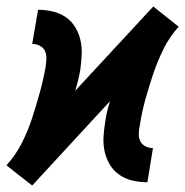

<svg xmlns="http://www.w3.org/2000/svg" viewBox="-47 -560 569 590"><path d="M52 10 12 -21 -27 -52Q1 -83 20 -120.5Q39 -158 51.5 -196.5Q64 -235 75 -274.5Q86 -314 93 -353Q95 -366 95.5 -379Q96 -392 91.5 -402.5Q87 -413 76 -419Q65 -425 52 -425L70 -530Q92 -530 114 -525Q136 -520 154 -508Q172 -496 183.5 -477.5Q195 -459 200 -437.5Q205 -416 204 -393Q203 -370 200 -347Q197 -330 193 -313.5Q189 -297 184 -281L424 -540L463 -509L502 -478Q474 -447 455.5 -409.5Q437 -372 424 -333.5Q411 -295 400 -255.5Q389 -216 383 -177Q380 -164 379.5 -151Q379 -138 383.5 -127.5Q388 -117 399 -111Q410 -105 423 -105L406 0Q383 0 361 -5Q339 -10 321 -22Q303 -34 291.5 -52.5Q280 -71 275 -92.5Q270 -114 271 -137Q272 -160 276 -183Q278 -200 282 -216.5Q286 -233 291 -249Z"/></svg>

Font: Iosevka Curly XBdObl
Style: Regular
Weight: 800
Italic angle: -9°
Monospace: yes
Designer: Belleve Invis
Foundry: Belleve Invis
Version: Version 11.1.0; ttfautohint (v1.8.3)